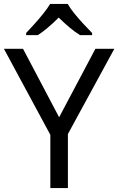

<svg xmlns="http://www.w3.org/2000/svg" viewBox="-20 -964 606 984"><path d="M283 -363 469 -714H566L328 -277V0H238V-273L0 -714H98ZM327 -944Q339 -922 361.5 -894.5Q384 -867 408.5 -840.5Q433 -814 452 -795V-784H390Q364 -800 336 -823.5Q308 -847 281 -874Q254 -847 227 -824Q200 -801 174 -784H114V-795Q133 -815 156.5 -841Q180 -867 202 -894.5Q224 -922 237 -944Z"/></svg>

Font: Noto Sans Glagolitic
Style: Regular
Weight: 400
Designer: Monotype Design Team
Foundry: Monotype Imaging Inc.
Version: Version 2.004; ttfautohint (v1.8.4.7-5d5b)